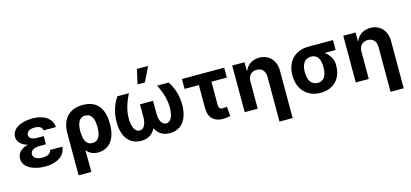

<svg xmlns="http://www.w3.org/2000/svg" viewBox="-76 -1376 4643 2169"><g transform="rotate(-15 2245.5 -291.5)"><path d="M38 -147C39 -51 149 10 295 10C417 10 531 -46 534 -157H392C387 -120 354 -96 283 -96C215 -96 181 -128 181 -163C181 -212 236 -230 286 -231H363V-327H286C229 -327 192 -349 192 -385C193 -417 223 -447 285 -447C336 -447 374 -432 378 -390H522C518 -494 417 -553 294 -553C151 -553 48 -498 47 -399C48 -344 92 -299 165 -279C86 -261 39 -215 38 -147Z M629 -288V203H778L777 -52C807 -12 850 11 910 11C1046 10 1122 -96 1121 -263V-273C1121 -423 1064 -553 878 -553C719 -553 629 -455 629 -288ZM776 -252V-270C776 -368 804 -430 874 -430C950 -430 976 -360 976 -273V-263C976 -185 955 -109 875 -109C801 -109 780 -174 777 -252Z M1418 -546H1283C1230 -468 1199 -372 1199 -270C1199 -83 1284 10 1418 10C1497 10 1552 -28 1583 -93C1614 -28 1669 10 1748 10C1881 10 1966 -83 1966 -270C1966 -372 1935 -468 1882 -546H1747C1797 -450 1823 -357 1823 -274C1823 -171 1792 -107 1738 -107C1692 -107 1659 -157 1659 -242V-392H1506V-242C1506 -157 1474 -107 1427 -107C1374 -107 1342 -171 1342 -274C1342 -357 1369 -450 1418 -546ZM1538 -617H1624L1707 -787H1576Z M2532 -546H2038V-430H2205V-159C2205 -48 2267 9 2370 10C2406 9 2431 6 2457 0L2448 -112C2429 -109 2419 -107 2395 -107C2364 -107 2352 -126 2352 -162V-430H2532Z M2778 -321C2778 -386 2819 -428 2879 -428C2941 -428 2978 -386 2978 -322V204H3132V-352C3132 -470 3056 -553 2942 -553C2864 -553 2800 -512 2775 -446H2770V-546H2626V0H2778Z M3254 -267V-259C3255 -104 3349 10 3513 11C3670 10 3762 -94 3761 -244V-253C3762 -317 3723 -376 3673 -413H3800V-529H3513C3347 -529 3255 -416 3254 -267ZM3399 -259V-267C3399 -349 3433 -413 3513 -413C3588 -413 3617 -349 3617 -269V-260C3617 -171 3586 -105 3513 -106C3432 -105 3399 -171 3399 -259Z M4077 -321C4077 -386 4118 -428 4178 -428C4240 -428 4277 -386 4277 -322V204H4431V-352C4431 -470 4355 -553 4241 -553C4163 -553 4099 -512 4074 -446H4069V-546H3925V0H4077Z"/></g></svg>

Font: Wafeq
Style: Bold
Weight: 700
Designer: Rasmus Andersson & Azza Alameddine
Foundry: Google & TypeTogether
Version: Version 3.000;FEAKit 1.0